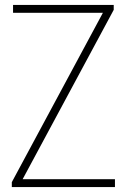

<svg xmlns="http://www.w3.org/2000/svg" viewBox="-20 -760 515 780"><path d="M28 0V-20L405 -721L413 -708H33V-740H442V-720L65 -19L57 -32H447V0Z"/></svg>

Font: Encode Sans Condensed Thin
Style: Regular
Weight: 100
Width: 3
Designer: Multiple Designers
Foundry: Impallari Type
Version: Version 3.002